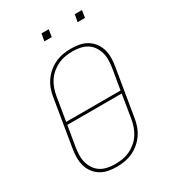

<svg xmlns="http://www.w3.org/2000/svg" viewBox="-217 -1026 1033 1150"><g transform="rotate(-30 300.0 -451.0)"><path d="M247 8Q217 8 189 2.5Q161 -3 137.5 -17.5Q114 -32 97.5 -54Q81 -76 73.5 -103Q66 -130 66 -159.5Q66 -189 71 -218L125 -544Q129 -571 138.5 -597.5Q148 -624 164.5 -648Q181 -672 204 -691Q227 -710 253.5 -722Q280 -734 307.5 -738.5Q335 -743 362 -743Q392 -743 420 -737.5Q448 -732 471.5 -717.5Q495 -703 511.5 -681Q528 -659 536 -632Q544 -605 543.5 -575.5Q543 -546 538 -517L484 -191Q480 -164 470.5 -137.5Q461 -111 444.5 -87Q428 -63 405 -44Q382 -25 355.5 -13Q329 -1 301.5 3.5Q274 8 247 8ZM118 -377H494L518 -520Q522 -546 522.5 -572.5Q523 -599 516 -623Q509 -647 495 -667.5Q481 -688 460 -701Q439 -714 413.5 -719Q388 -724 362 -724Q337 -724 311.5 -720Q286 -716 262 -705Q238 -694 217 -676.5Q196 -659 181 -636.5Q166 -614 157.5 -589.5Q149 -565 145 -541ZM247 -11Q272 -11 297.5 -15Q323 -19 347 -30Q371 -41 392 -58.5Q413 -76 428 -98.5Q443 -121 451.5 -145.5Q460 -170 464 -194L491 -358H115L91 -215Q87 -189 86.5 -162.5Q86 -136 93 -112Q100 -88 114 -67.5Q128 -47 149 -34Q170 -21 195.5 -16Q221 -11 247 -11ZM476 -860 485 -910H535L527 -860ZM246 -860 255 -910H305L297 -860Z"/></g></svg>

Font: Iosevka SS04 Thin Extended
Style: Italic
Weight: 100
Width: 7
Italic angle: -9°
Monospace: yes
Designer: Belleve Invis
Foundry: Belleve Invis
Version: Version 19.0.0; ttfautohint (v1.8.4)